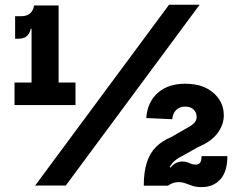

<svg xmlns="http://www.w3.org/2000/svg" viewBox="-20 -779 1005 806"><path d="M136.5 -756H226V-432.5H297V-338H41V-432.5H112.5V-717ZM43.5 -711H70Q93 -711 106.5 -723Q120 -735 123 -756H143.5L126.5 -658.5H109.5Q103.5 -635 90.8 -625.8Q78 -616.5 57 -616.5H43.5ZM127.5 0 689.5 -759H818L256 0ZM765.5 -242Q788 -254 796.8 -264.5Q805.5 -275 805.5 -288.5Q805.5 -307 792.8 -319.2Q780 -331.5 757 -331.5Q734 -331.5 719.5 -317.2Q705 -303 703 -278.5L594 -283.5Q599 -351 642.5 -389.2Q686 -427.5 756.5 -427.5Q832 -427.5 875.8 -389.2Q919.5 -351 919.5 -295Q919.5 -255 892.8 -219.5Q866 -184 810.5 -161L748.5 -126Q708 -107 692.5 -78.2Q677 -49.5 677 0.5H583.5Q583.5 -57.5 596.5 -97.2Q609.5 -137 635.2 -162.5Q661 -188 699.5 -204ZM934.5 -123.5Q934.5 -59 905 -26.2Q875.5 6.5 826.5 6.5Q804 6.5 788.2 1.2Q772.5 -4 758.8 -9.2Q745 -14.5 729 -14.5Q718.5 -14.5 707.2 -11Q696 -7.5 685 0.5H650L672.5 -92L696 -75.5Q707 -89.5 719.8 -95.2Q732.5 -101 746 -101Q757 -101 765.8 -97.8Q774.5 -94.5 782.8 -91.2Q791 -88 801.5 -88Q814.5 -88 820.2 -96.2Q826 -104.5 826 -123.5Z"/></svg>

Font: Hepta Slab
Style: Bold
Weight: 700
Designer: Michael LaGattuta
Foundry: Michael LaGattuta
Version: Version 1.100